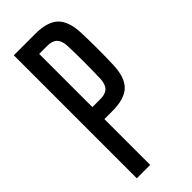

<svg xmlns="http://www.w3.org/2000/svg" viewBox="-257 -842 883 883"><g transform="rotate(-45 184.5 -400.0)"><path d="M50 0V-800H189Q268 -800 303.5 -766Q339 -732 342 -654Q344 -593 344 -544.5Q344 -496 342 -444Q339 -366 303.5 -332Q268 -298 189 -298H137V0ZM137 -376H189Q222 -376 237.5 -391.5Q253 -407 255 -440Q259 -549 255 -658Q253 -691 237.5 -706.5Q222 -722 189 -722H137Z"/></g></svg>

Font: Big Shoulders Display SemiBold
Style: Regular
Weight: 600
Designer: Patric King
Foundry: XO Type Co
Version: Version 1.000; ttfautohint (v1.8.2)